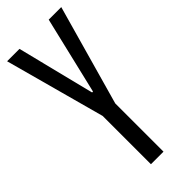

<svg xmlns="http://www.w3.org/2000/svg" viewBox="-230 -722 757 757"><g transform="rotate(-45 148.0 -344.0)"><path d="M111 0V-269L-3 -688H66L147 -364H152L229 -688H299L181 -269V0Z"/></g></svg>

Font: Saira UltraCondensed Medium
Style: Regular
Weight: 500
Width: 1
Designer: Hector Gatti with collaboration of the Omnibus-Type team
Foundry: Omnibus-Type
Version: Version 1.101